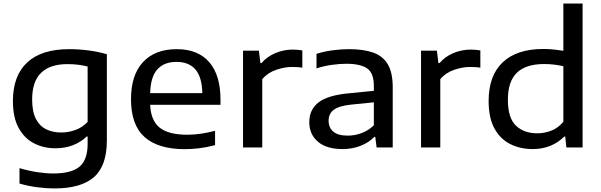

<svg xmlns="http://www.w3.org/2000/svg" viewBox="-20 -828 3374 1078"><path d="M285.5 230Q240 230 188.5 223.2Q137 216.5 89.5 202.5V116Q142 131.5 190.2 138.8Q238.5 146 279.5 146Q381 146 426.5 107.8Q472 69.5 472 -20.5V-61.5H466.5Q434.5 -30.5 390.2 -13Q346 4.5 291 4.5Q224.5 4.5 170.5 -23.5Q116.5 -51.5 84.5 -110Q52.5 -168.5 52.5 -260.5Q52.5 -402.5 132.5 -477.2Q212.5 -552 369 -552Q422.5 -552 477.5 -544.8Q532.5 -537.5 580 -523.5V-39.5Q580 103 507.5 166.5Q435 230 285.5 230ZM324 -84Q363.5 -84 402.8 -98Q442 -112 472 -143.5V-454.5Q450 -460.5 421.5 -464.2Q393 -468 359 -468Q261 -468 210.8 -419.2Q160.5 -370.5 160.5 -269.5Q160.5 -201 181.5 -160.5Q202.5 -120 239.5 -102Q276.5 -84 324 -84Z M1017.5 9.5Q868 9.5 791.8 -58.5Q715.5 -126.5 715.5 -271Q715.5 -407 783 -479.5Q850.5 -552 972.5 -552Q1091.5 -552 1154.8 -479Q1218 -406 1218 -268V-239.5H823Q827 -150.5 877 -111Q927 -71.5 1032.5 -71.5Q1068.5 -71.5 1107.8 -77.2Q1147 -83 1187.5 -93.5V-13Q1141.5 -1 1099.5 4.2Q1057.5 9.5 1017.5 9.5ZM971 -480.5Q901 -480.5 863.2 -438.2Q825.5 -396 823 -305H1116Q1114 -395.5 1077.2 -438Q1040.5 -480.5 971 -480.5Z M1344.5 0V-543.5H1433.5L1442 -474H1448.5Q1479 -510 1525.8 -529.8Q1572.5 -549.5 1623 -549.5Q1652 -549.5 1677.5 -545V-448Q1663.5 -450.5 1648.2 -451.2Q1633 -452 1618 -452Q1578 -452 1530.8 -436Q1483.5 -420 1452.5 -384V0Z M1904.5 9Q1813 9 1764.8 -32.5Q1716.5 -74 1716.5 -142Q1716.5 -213.5 1769.5 -253.8Q1822.5 -294 1942 -304.5L2079 -318V-345Q2079 -418.5 2041 -444.2Q2003 -470 1924 -470Q1888.5 -470 1844.2 -464Q1800 -458 1757 -444V-525.5Q1798 -539 1846.8 -545.5Q1895.5 -552 1939 -552Q2021.5 -552 2076 -532.5Q2130.5 -513 2157.8 -466.2Q2185 -419.5 2185 -338.5V0H2094.5L2087 -59H2081Q2050.5 -27 2003.8 -9Q1957 9 1904.5 9ZM1825 -150.5Q1825 -111.5 1851.2 -89Q1877.5 -66.5 1933 -66.5Q1972.5 -66.5 2010.5 -80.8Q2048.5 -95 2079 -124.5V-253.5L1950 -240.5Q1881.5 -233 1853.2 -211Q1825 -189 1825 -150.5Z M2344 0V-543.5H2433L2441.5 -474H2448Q2478.5 -510 2525.2 -529.8Q2572 -549.5 2622.5 -549.5Q2651.5 -549.5 2677 -545V-448Q2663 -450.5 2647.8 -451.2Q2632.5 -452 2617.5 -452Q2577.5 -452 2530.2 -436Q2483 -420 2452 -384V0Z M2971.5 9Q2901 9 2845 -19Q2789 -47 2756.2 -106.5Q2723.5 -166 2723.5 -260.5Q2723.5 -404 2802.8 -478.5Q2882 -553 3030.5 -553Q3061 -553 3090 -550Q3119 -547 3143 -543V-808H3251V0H3160L3153.5 -61H3147.5Q3116 -28.5 3071 -9.8Q3026 9 2971.5 9ZM2997 -79.5Q3036.5 -79.5 3075 -94.2Q3113.5 -109 3143 -144.5V-456Q3121 -461.5 3093 -465Q3065 -468.5 3035.5 -468.5Q2932.5 -468.5 2882 -419.5Q2831.5 -370.5 2831.5 -268.5Q2831.5 -165.5 2876.8 -122.5Q2922 -79.5 2997 -79.5Z"/></svg>

Font: Encode Sans Expanded Medium
Style: Regular
Weight: 500
Width: 7
Designer: Multiple Designers
Foundry: Impallari Type
Version: Version 3.000; ttfautohint (v1.8.3) -l 8 -r 50 -G 200 -x 14 